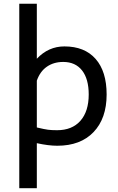

<svg xmlns="http://www.w3.org/2000/svg" viewBox="-20 -770 633 1026"><path d="M549.8 -265.1Q549.8 -137.2 480 -64.2Q410.2 8.8 286.1 8.8Q239.3 8.8 176.8 -4.9V235.8H83V-750H176.8V-456.1Q238.8 -522 324.2 -522Q432.1 -522 491 -455.1Q549.8 -388.2 549.8 -265.1ZM454.1 -265.1Q454.1 -348.1 418.5 -393.6Q382.8 -439 317.9 -439Q267.1 -439 230.5 -413.6Q193.8 -388.2 176.8 -338.9V-88.9Q217.8 -79.1 236.8 -76.7Q255.9 -74.2 285.2 -74.2Q365.2 -74.2 409.7 -124.5Q454.1 -174.8 454.1 -265.1Z"/></svg>

Font: Sarala
Style: Regular
Weight: 400
Designer: Andres Torresi
Foundry: Huerta Tipografica
Version: Version 1.004;PS 001.003;hotconv 1.0.70;makeotf.lib2.5.58329